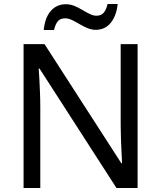

<svg xmlns="http://www.w3.org/2000/svg" viewBox="-20 -933 800 953"><path d="M663 0H558L176 -593H172Q174 -570 175.5 -538.5Q177 -507 178.5 -471.5Q180 -436 180 -399V0H97V-714H201L582 -123H586Q585 -139 583.5 -171Q582 -203 580.5 -241Q579 -279 579 -311V-714H663ZM197 -784Q200 -814 208.5 -837.5Q217 -861 231 -877.5Q245 -894 264 -903Q283 -912 307 -912Q329 -912 349.5 -903.5Q370 -895 389 -883.5Q408 -872 425.5 -863.5Q443 -855 459 -855Q482 -855 494.5 -869.5Q507 -884 514 -913H564Q558 -855 530 -820Q502 -785 455 -785Q434 -785 414 -793.5Q394 -802 374.5 -813.5Q355 -825 337.5 -833.5Q320 -842 303 -842Q279 -842 267 -827.5Q255 -813 248 -784Z"/></svg>

Font: Noto Sans Kannada
Style: Regular
Weight: 400
Designer: Jelle Bosma - Monotype Design Team
Foundry: Monotype Imaging Inc.
Version: Version 2.003